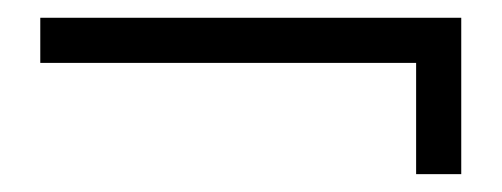

<svg xmlns="http://www.w3.org/2000/svg" viewBox="-20 -407 559 214"><path d="M494.1 -387.2V-212.9H443.8V-336.9H24.9V-387.2Z"/></svg>

Font: Moniqa Black Display
Style: Regular
Weight: 900
Designer: Rajesh Rajput
Foundry: Rajesh Rajput
Version: Version 1.000